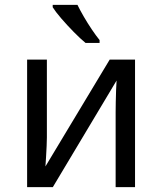

<svg xmlns="http://www.w3.org/2000/svg" viewBox="-20 -768 666 788"><path d="M196.3 -748H297.9Q308.6 -726.1 324.2 -699.2Q339.8 -672.4 356.9 -647Q374 -621.6 388.7 -603.5V-591.8H331.1Q309.6 -609.4 282.5 -637Q255.4 -664.6 231.4 -692.4Q207.5 -720.2 196.3 -738.3ZM172.4 -523.4V-204.1Q172.4 -191.9 171.4 -168.7Q170.4 -145.5 168.9 -121.8Q167.5 -98.1 166.5 -85L430.2 -523.4H534.2V0H454.6V-308.6Q454.6 -323.7 455.1 -349.4Q455.6 -375 456.5 -399.9Q457.5 -424.8 458.5 -437.5L196.8 0H91.3V-523.4Z"/></svg>

Font: Lunasima
Style: Regular
Weight: 400
Designer: The DocRepair Project, Monotype Design Team
Foundry: Google
Version: Version 2.009